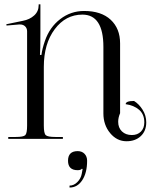

<svg xmlns="http://www.w3.org/2000/svg" viewBox="-20 -633 691 875"><path d="M296.9 212.9Q316.4 212.9 332.5 196.8Q348.6 180.7 352.5 159.2L356.4 137.7L353.5 135.7Q348.6 142.6 334 142.6Q290 142.6 290 99.6Q290 55.7 334 55.7Q353.5 55.7 365.2 67.9Q377 80.1 377 99.6Q377 154.3 355 188Q333 221.7 296.9 221.7ZM17.6 0V-8.8H51.8Q86.9 -8.8 95.2 -17.1Q103.5 -25.4 103.5 -60.5V-490.2Q103.5 -503.9 94.7 -512.7Q85.9 -521.5 71.3 -521.5Q69.3 -521.5 67.4 -521.5L9.8 -516.6L8.8 -522.5L84 -538.1Q115.2 -543.9 135.7 -562.5Q156.2 -581.1 156.2 -609.4V-613.3H164.1V-485.4Q164.1 -400.4 162.1 -382.8H168.9Q171.9 -409.2 184.6 -446.3Q206.1 -508.8 254.4 -545.9Q302.7 -583 363.3 -583Q441.4 -583 484.4 -543Q527.3 -502.9 527.3 -435.5V-117.2Q518.6 -96.7 518.6 -78.1Q518.6 -50.8 535.6 -34.2Q552.7 -17.6 581.1 -17.6Q606.4 -17.6 622.1 -33.2Q637.7 -48.8 637.7 -75.2Q637.7 -112.3 613.8 -132.8Q589.8 -153.3 552.7 -158.2Q552.7 -172.9 590.8 -172.9Q613.3 -159.2 629.9 -132.8Q646.5 -106.4 646.5 -75.2Q646.5 -36.1 621.6 -12.7Q596.7 10.7 556.6 10.7Q512.7 10.7 481.9 -26.4Q451.2 -63.5 451.2 -116.2V-418.9Q451.2 -566.4 355.5 -566.4Q279.3 -566.4 229.5 -500Q179.7 -433.6 179.7 -328.1V-60.5Q179.7 -25.4 188.5 -17.1Q197.3 -8.8 232.4 -8.8H266.6V0Z"/></svg>

Font: FoglihtenNo07
Style: Regular
Weight: 500
Designer: gluk (gluksza@wp.pl)
Foundry: gluk (gluksza@wp.pl)
Version: Version 0.871